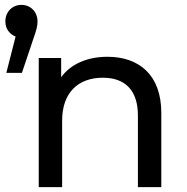

<svg xmlns="http://www.w3.org/2000/svg" viewBox="-20 -768 768 788"><path d="M68 -748C31 -748 2 -720 2 -680C2 -650 19 -628 44 -618L6 -469H70L117 -609C130 -646 134 -661 134 -680C134 -719 106 -748 68 -748ZM421 -535C338 -535 270 -505 231 -451V-530H139V0H235V-273C235 -388 301 -449 402 -449C493 -449 546 -398 546 -294V0H642V-305C642 -461 550 -535 421 -535Z"/></svg>

Font: AWKNG-Font Medium
Style: Regular
Weight: 500
Designer: Awakening Church
Foundry: Awakening Church
Version: Version 1.700;PS 001.700;hotconv 1.0.88;makeotf.lib2.5.64775